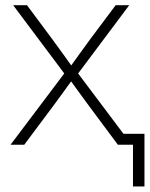

<svg xmlns="http://www.w3.org/2000/svg" viewBox="-20 -542 562 719"><path d="M19.5 0 232.9 -283.2V-250.5L29.3 -522.5H81.1L174.8 -396.5Q196.3 -367.7 216.8 -338.9Q237.3 -310.1 257.8 -281.7H235.8Q256.3 -310.1 276.9 -338.9Q297.4 -367.7 318.8 -396.5L413.1 -522.5H463.9L260.3 -250.5V-283.2L473.1 0H421.4L314.9 -143.1Q293.9 -170.9 274.7 -198Q255.4 -225.1 235.4 -252.4H257.3Q237.3 -225.1 218 -198Q198.7 -170.9 177.7 -143.1L70.8 0ZM478 156.2V0H430.7V-41H521V156.2Z"/></svg>

Font: Inter 28pt ExtraLight
Style: Regular
Weight: 250
Designer: Rasmus Andersson
Foundry: rsms
Version: Version 4.001;git-66647c0bb